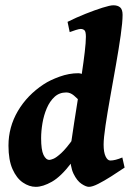

<svg xmlns="http://www.w3.org/2000/svg" viewBox="-20 -703 510 741"><path d="M460.9 -56.2Q435.5 -39.1 408.7 -22Q381.8 -4.9 359.1 6.6Q336.4 18.1 323.2 18.1Q312 18.1 294.7 6.6Q277.3 -4.9 263.9 -32.2Q250.5 -59.6 250.5 -107.4Q250.5 -121.1 254.9 -153.8Q259.3 -186.5 266.4 -230.7Q273.4 -274.9 281 -323.5Q288.6 -372.1 295.7 -418.5Q302.7 -464.8 307.1 -502.4Q311.5 -540 311.5 -561Q311.5 -581.5 305.7 -586.4Q299.8 -591.3 291.5 -591.3Q285.6 -591.3 272.5 -587.2Q259.3 -583 249 -579.1L240.7 -618.7Q273.9 -635.3 310.1 -649.7Q346.2 -664.1 375.5 -673.3Q404.8 -682.6 417.5 -682.6Q434.1 -682.6 443.6 -674.6Q453.1 -666.5 453.1 -645.5Q453.1 -617.7 445.8 -566.4Q438.5 -515.1 427.5 -452.9Q416.5 -390.6 405.5 -329.1Q394.5 -267.6 387.2 -218.5Q379.9 -169.4 379.9 -145Q379.9 -115.2 387.5 -99.4Q395 -83.5 405.8 -83.5Q424.3 -83.5 452.1 -95.2ZM402.8 -353 334.5 -269Q326.2 -269 315.4 -280.8Q304.7 -292.5 292 -307.6Q279.3 -322.8 265.1 -334.5Q251 -346.2 235.8 -346.2Q209 -346.2 190.4 -329.1Q171.9 -312 160.4 -284.9Q148.9 -257.8 143.8 -227.3Q138.7 -196.8 138.7 -169.9Q138.7 -124.5 147.9 -105.2Q157.2 -85.9 170.9 -85.9Q175.3 -85.9 186.3 -90.3Q197.3 -94.7 216.6 -112.3Q235.8 -129.9 264.2 -169.9L255.4 -74.2Q215.3 -21.5 180.4 -1.7Q145.5 18.1 118.2 18.1Q92.8 18.1 68.4 1.5Q43.9 -15.1 28.3 -50.3Q12.7 -85.4 12.7 -141.1Q12.7 -212.4 48.8 -274.2Q85 -335.9 148.9 -377.9Q173.3 -394 210 -407.2Q246.6 -420.4 282.2 -420.4Q294.9 -420.4 310.5 -410.2Q326.2 -399.9 342.5 -386.7Q358.9 -373.5 374.3 -363.3Q389.6 -353 402.8 -353Z"/></svg>

Font: Dai Banna SIL
Style: Bold Italic
Weight: 700
Italic angle: -11°
Designer: Victor Gaultney
Foundry: SIL International
Version: Version 4.000